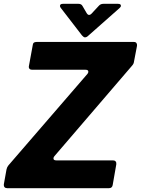

<svg xmlns="http://www.w3.org/2000/svg" viewBox="-40 -982 735 1002"><path d="M548 -16Q545 0 529 0H-3Q-12 0 -16.5 -5.5Q-21 -11 -20 -20L-6 -98Q-3 -111 4 -119L416 -596Q421 -601 421 -608Q421 -618 406 -618H127Q118 -618 113.5 -623.5Q109 -629 111 -638L131 -747Q132 -763 150 -763H659Q668 -763 672 -757.5Q676 -752 675 -743L659 -659Q658 -649 649 -639L244 -167Q239 -162 239 -155Q239 -145 254 -145H550Q559 -145 563.5 -139.5Q568 -134 567 -125ZM388 -797 277 -941Q273 -946 273 -951Q273 -962 288 -962H370Q385 -962 391 -950L412 -914Q418 -904 425 -904Q431 -904 437 -910L476 -952Q485 -962 499 -962H576Q591 -962 591 -952Q591 -946 584 -940L420 -795Q412 -787 403 -787Q397 -787 388 -797Z"/></svg>

Font: Open Sauce Two ExtraBold Italic
Style: Regular
Weight: 800
Italic angle: -10°
Designer: Alfredo Marco Pradil
Foundry: Creative Sauce Fz LLC
Version: Version 1.477